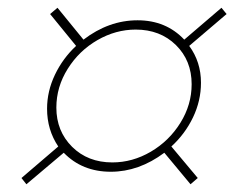

<svg xmlns="http://www.w3.org/2000/svg" viewBox="-20 -603 604 494"><path d="M265.1 -161.1Q191.4 -161.1 144 -210L47.9 -128.9L35.2 -145L129.9 -226.1Q101.1 -269 101.1 -323.2Q101.1 -368.2 121.3 -410.6Q141.6 -453.1 175.8 -484.9L108.9 -566.9L127.9 -583L194.8 -501Q259.8 -550.8 334 -550.8Q407.2 -550.8 454.1 -501L549.8 -583L563 -566.9L466.8 -484.9Q497.1 -443.8 497.1 -390.1Q497.1 -343.8 476.6 -301Q456.1 -258.3 420.9 -226.1L488.8 -145L470.2 -128.9L402.8 -210Q337.4 -161.1 265.1 -161.1ZM269 -185.1Q320.8 -185.1 367.9 -212.6Q415 -240.2 444.1 -286.9Q473.1 -333.5 473.1 -386.2Q473.1 -447.3 432.6 -487.1Q392.1 -526.9 329.1 -526.9Q277.8 -526.9 230.7 -499.8Q183.6 -472.7 154.3 -426Q125 -379.4 125 -326.2Q125 -265.6 165.5 -225.3Q206.1 -185.1 269 -185.1Z"/></svg>

Font: Creato Display Thin
Style: Italic
Weight: 265
Italic angle: -10°
Version: Version 1.000